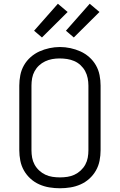

<svg xmlns="http://www.w3.org/2000/svg" viewBox="-20 -997 640 1025"><path d="M300 8Q272 8 244 3.5Q216 -1 190 -12.5Q164 -24 143 -43Q122 -62 108 -86.5Q94 -111 88.5 -139Q83 -167 83 -195V-540Q83 -568 88.5 -596Q94 -624 108 -648.5Q122 -673 143.5 -692Q165 -711 190.5 -722.5Q216 -734 244 -740Q272 -746 300 -746Q328 -746 356 -740Q384 -734 409.5 -722.5Q435 -711 456.5 -692Q478 -673 492 -648.5Q506 -624 511.5 -596Q517 -568 517 -540V-195Q517 -167 511.5 -139Q506 -111 492 -86.5Q478 -62 457 -43Q436 -24 410 -12.5Q384 -1 356 3.5Q328 8 300 8ZM300 -50Q320 -50 340 -53Q360 -56 378 -64.5Q396 -73 411 -87Q426 -101 435.5 -118.5Q445 -136 448.5 -155.5Q452 -175 452 -195V-540Q452 -560 448 -580Q444 -600 434.5 -617.5Q425 -635 410 -649Q395 -663 376.5 -671Q358 -679 338 -682Q318 -685 298 -685Q278 -685 258.5 -681.5Q239 -678 221 -669.5Q203 -661 188.5 -647.5Q174 -634 164.5 -616.5Q155 -599 151.5 -579.5Q148 -560 148 -540V-195Q148 -175 151.5 -155.5Q155 -136 164.5 -118.5Q174 -101 189 -87Q204 -73 222 -64.5Q240 -56 260 -53Q280 -50 300 -50ZM374 -797 332 -833 459 -977 511 -933ZM204 -797 162 -833 289 -977 341 -933Z"/></svg>

Font: Iosevka Curly Light Extended
Style: Regular
Weight: 300
Width: 7
Monospace: yes
Designer: Belleve Invis
Foundry: Belleve Invis
Version: Version 11.1.0; ttfautohint (v1.8.3)